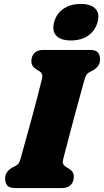

<svg xmlns="http://www.w3.org/2000/svg" viewBox="-20 -953 527 973"><path d="M300 -145.5Q296.5 -129.5 300.2 -121.8Q304 -114 312.5 -108.5L326.5 -100Q340 -92 347 -82Q354 -72 354 -57Q354 -31.5 338.5 -15.8Q323 0 294.5 0H57Q26.5 0 16.2 -13.8Q6 -27.5 6 -48Q6 -68.5 17 -82.5Q28 -96.5 42 -103.5L57.5 -111.5Q68.5 -117 74 -124.5Q79.5 -132 85 -151.5Q95.5 -189.5 110.2 -242.8Q125 -296 140.8 -353.5Q156.5 -411 170.2 -464Q184 -517 193 -554.5Q199 -580 180.5 -591.5L166.5 -600Q153 -608 146 -618Q139 -628 139 -643Q139 -668.5 154.2 -684.2Q169.5 -700 198.5 -700H436Q466.5 -700 476.8 -686.2Q487 -672.5 487 -652Q487 -631.5 476 -617.5Q465 -603.5 451 -596.5L435.5 -588.5Q424 -582.5 418.8 -575.2Q413.5 -568 408 -548.5Q399 -517 386.8 -472.2Q374.5 -427.5 361.2 -378.2Q348 -329 335.8 -282.5Q323.5 -236 314 -199.5Q304.5 -163 300 -145.5ZM339.5 -748Q288 -748 265.2 -772.2Q242.5 -796.5 254.5 -841.5Q266 -884 301.5 -908.5Q337 -933 389 -933Q441.5 -933 463.8 -908.5Q486 -884 474.5 -841.5Q462.5 -797.5 427.2 -772.8Q392 -748 339.5 -748Z"/></svg>

Font: Fraunces 72pt SuperSoft Black
Style: Italic
Weight: 900
Italic angle: -16°
Version: Version 1.000;[b76b70a41]